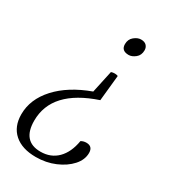

<svg xmlns="http://www.w3.org/2000/svg" viewBox="-196 -565 729 829"><g transform="rotate(30 169.0 -150.5)"><path d="M234 -300Q242 -300 250 -297L237 -169Q34 -101 34 50Q34 153 124 153Q175 153 208 120Q241 87 251 27Q263 20 277 20Q309 20 309 53Q309 87 282.5 116.5Q256 146 212.5 164.5Q169 183 118 183Q49 183 10.5 149Q-28 115 -28 54Q-28 -21 30 -84.5Q88 -148 192 -186L216 -297Q224 -300 234 -300ZM259 -484Q277 -484 286 -474.5Q295 -465 295 -451Q295 -426 278 -412.5Q261 -399 245 -399Q208 -399 208 -432Q208 -456 225 -470Q242 -484 259 -484Z"/></g></svg>

Font: Petrona Light
Style: Italic
Weight: 300
Italic angle: -9°
Designer: Ringo R. Seeber
Foundry: Ringo R. Seeber
Version: Version 2.001; ttfautohint (v1.8.3)